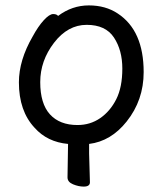

<svg xmlns="http://www.w3.org/2000/svg" viewBox="-20 -512 602 711"><path d="M267 -49Q314 -49 351 -74.5Q388 -100 410.5 -144.5Q433 -189 433 -258Q433 -326 402 -373Q371 -420 301 -420Q231 -420 180 -353.5Q129 -287 129 -208Q129 -128 165 -88.5Q201 -49 267 -49ZM290 179Q271 179 250.5 170.5Q230 162 230 145L232 21Q155 14 108 -39Q50 -101 50 -207Q50 -289 101 -377Q121 -414 142 -437Q163 -460 177 -460Q190 -460 195 -453Q247 -492 309 -492Q371 -492 416 -462Q512 -399 512 -245Q512 -141 449 -62Q391 11 310 21V56L313 163Q313 179 290 179Z"/></svg>

Font: LXGW WenKai Lite
Style: Bold
Weight: 700
Designer: LXGW / Fontworks Inc.
Foundry: LXGW / Fontworks Inc.
Version: Version 1.330;April 28, 2024